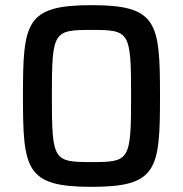

<svg xmlns="http://www.w3.org/2000/svg" viewBox="-20 -716 710 744"><path d="M335 8C590 8 600 -59 600 -344C600 -629 590 -696 335 -696C79 -696 69 -629 69 -344C69 -59 79 8 335 8ZM335 -88C187 -88 181 -93 181 -344C181 -595 187 -600 335 -600C482 -600 488 -595 488 -344C488 -93 482 -88 335 -88Z"/></svg>

Font: Saira UNSAM Medium
Style: Regular
Weight: 500
Designer: Hector Gatti with collaboration of the Omnibus-Type team
Foundry: Omnibus-Type
Version: Version 0.072;PS 000.072;hotconv 1.0.88;makeotf.lib2.5.64775